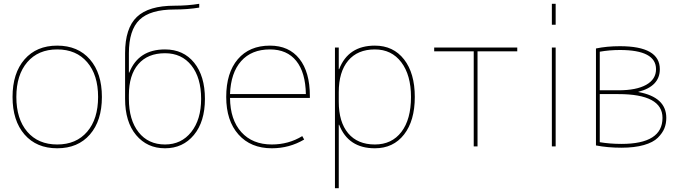

<svg xmlns="http://www.w3.org/2000/svg" viewBox="-20 -770 3576 1010"><path d="M109 -62.5Q46 -135 46 -260Q46 -385 109 -457.5Q172 -530 281 -530Q390 -530 453 -457.5Q516 -385 516 -260Q516 -135 453 -62.5Q390 10 281 10Q172 10 109 -62.5ZM123.5 -77Q181 -10 281 -10Q381 -10 438.5 -77Q496 -144 496 -260Q496 -376 438.5 -443Q381 -510 281 -510Q181 -510 123.5 -443Q66 -376 66 -260Q66 -144 123.5 -77Z M658 -490V-388H660Q708 -510 848 -510Q945 -510 1001.5 -440Q1058 -370 1058 -250Q1058 -130 1000 -60Q942 10 848 10Q754 10 696 -59.5Q638 -129 638 -250V-490Q638 -622 700 -681Q762 -740 898 -740Q967 -740 1028 -750V-730Q967 -720 898 -720Q770 -720 714 -666Q658 -612 658 -490ZM1038 -250Q1038 -361 987 -425.5Q936 -490 848 -490Q757 -490 707.5 -432.5Q658 -375 658 -270V-250Q658 -139 709 -74.5Q760 -10 848 -10Q934 -10 986 -75.5Q1038 -141 1038 -250Z M1190 -275H1589Q1587 -389 1538.5 -449.5Q1490 -510 1400 -510Q1303 -510 1248.5 -448.5Q1194 -387 1190 -275ZM1190 -255Q1191 -140 1249.5 -75Q1308 -10 1410 -10Q1498 -10 1570 -54L1580 -36Q1502 10 1410 10Q1299 10 1234.5 -62.5Q1170 -135 1170 -260Q1170 -387 1231 -458.5Q1292 -530 1400 -530Q1500 -530 1555 -460.5Q1610 -391 1610 -265V-255Z M1952 10Q1812 10 1764 -114H1762V220H1742V-520H1762V-406H1764Q1812 -530 1952 -530Q2049 -530 2105.5 -457.5Q2162 -385 2162 -260Q2162 -135 2105.5 -62.5Q2049 10 1952 10ZM2142 -260Q2142 -375 2091 -442.5Q2040 -510 1952 -510Q1861 -510 1811.5 -451Q1762 -392 1762 -285V-235Q1762 -128 1811.5 -69Q1861 -10 1952 -10Q2041 -10 2091.5 -76Q2142 -142 2142 -260Z M2701 -500H2492V0H2472V-500H2264V-520H2701Z M2883 0V-520H2903V0ZM2883 -640V-750H2903V-640Z M3241 -507Q3186 -507 3135 -498V-295H3233Q3328 -295 3379.5 -324Q3431 -353 3431 -406Q3431 -507 3241 -507ZM3485 -150Q3485 -120 3475 -95Q3465 -70 3440.5 -45.5Q3416 -21 3367 -7Q3318 7 3249 7Q3176 7 3115 -5V-515Q3172 -527 3241 -527Q3451 -527 3451 -406Q3451 -316 3338 -287V-286Q3485 -259 3485 -150ZM3465 -150Q3465 -275 3233 -275H3135V-22Q3189 -13 3249 -13Q3465 -13 3465 -150Z"/></svg>

Font: Mplus 1p Thin
Style: Regular
Weight: 250
Version: Version 1.061